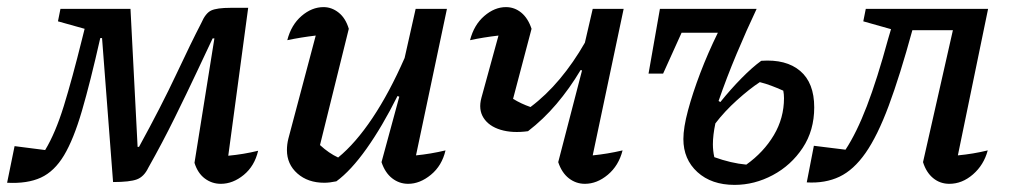

<svg xmlns="http://www.w3.org/2000/svg" viewBox="-62 -510 2843 540"><path d="M559 7Q534 7 514 -8Q494 -23 485 -52L541 -402H536Q519 -366 491.5 -307.5Q464 -249 429.5 -179Q395 -109 355 -38Q343 -13 323 -5.5Q303 2 256 2L225 -403H220Q192 -279 168.5 -198.5Q145 -118 118 -73Q91 -28 53 -10.5Q15 7 -42 4L-21 -99L65 -88Q94 -136 117.5 -212Q141 -288 169 -401L176 -429L101 -450L108 -485H305L325 -97H329Q392 -212 434 -301.5Q476 -391 504 -445Q516 -473 532 -480.5Q548 -488 587 -488H636L580 -72Q623 -76 664 -86Q654 -43 623.5 -18Q593 7 559 7Z M1011 -54 1061 -238 1056 -240Q1013 -154 969 -92Q925 -30 884 0Q865 4 850 4Q804 4 774.5 -22Q745 -48 745 -88Q745 -104 749 -120L826 -410Q784 -405 746 -397Q757 -440 786 -465Q815 -490 848 -490Q871 -490 890.5 -474.5Q910 -459 919 -429L838 -102Q863 -79 889 -67Q938 -107 985.5 -178Q1033 -249 1076 -347L1107 -485H1195L1108 -73Q1149 -77 1191 -87Q1181 -44 1150 -18.5Q1119 7 1086 7Q1061 7 1041 -8.5Q1021 -24 1011 -54Z M1423 -141Q1379 -135 1346 -145Q1313 -155 1298 -178.5Q1283 -202 1292 -235L1340 -410Q1297 -405 1260 -397Q1271 -440 1300 -465Q1329 -490 1361 -490Q1385 -490 1404 -474.5Q1423 -459 1433 -429L1381 -232Q1404 -218 1430 -209Q1474 -242 1512.5 -288Q1551 -334 1583 -390L1605 -485H1692L1605 -73Q1646 -77 1689 -87Q1678 -44 1647.5 -18.5Q1617 7 1583 7Q1558 7 1538 -8.5Q1518 -24 1508 -54L1575 -312L1571 -313Q1540 -261 1503 -217.5Q1466 -174 1423 -141Z M1762 -303 1794 -485H2066Q2038 -426 2009.5 -358Q1981 -290 1959 -226L1964 -223Q1993 -259 2023.5 -290Q2054 -321 2079 -339Q2149 -344 2188.5 -310.5Q2228 -277 2228 -208Q2228 -143 2195.5 -94Q2163 -45 2111.5 -17.5Q2060 10 2004 10Q1939 10 1899.5 -26Q1860 -62 1860 -119Q1860 -151 1873 -199.5Q1886 -248 1907.5 -304.5Q1929 -361 1957 -418H1855L1803 -303ZM1943 -104Q1943 -86 1947 -68Q1994 -51 2037 -47Q2086 -82 2114.5 -130Q2143 -178 2143 -234Q2143 -245 2141 -255Q2123 -263 2107 -269Q2091 -275 2075 -279Q2046 -260 2011 -228.5Q1976 -197 1950 -163Q1943 -130 1943 -104Z M2207 3 2227 -100 2316 -89Q2347 -136 2376 -211.5Q2405 -287 2436 -401L2444 -428L2366 -450L2373 -485H2717L2632 -73Q2675 -77 2716 -87Q2705 -46 2674.5 -19.5Q2644 7 2608 7Q2582 7 2562.5 -9Q2543 -25 2534 -54L2618 -425H2504Q2469 -297 2437.5 -212.5Q2406 -128 2372.5 -80Q2339 -32 2299 -13Q2259 6 2207 3Z"/></svg>

Font: Piazzolla Medium
Style: Italic
Weight: 500
Italic angle: -11.3°
Designer: Juan Pablo del Peral
Foundry: Huerta Tipografica
Version: Version 1.330